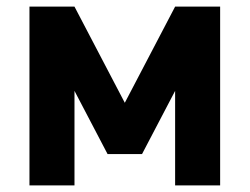

<svg xmlns="http://www.w3.org/2000/svg" viewBox="-20 -560 755 580"><path d="M69 0V-540H205L357 -249.5L509 -540H645V0H509V-285.5L409 -94.5H305L205 -285.5V0Z"/></svg>

Font: Vela Sans ExtBd
Style: Regular
Weight: 800
Designer: Principal design: Mikhail Sharanda - project Manrope.
Design modification: Ravid Balaliev
Foundry: Mikhail Sharanda
Version: Version 1.001